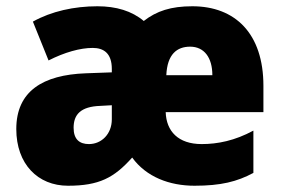

<svg xmlns="http://www.w3.org/2000/svg" viewBox="-20 -583 898 613"><path d="M594 -563C526 -563 480 -548 439 -516C401 -548 351 -563 291 -563C217 -563 144 -547 85 -514L135 -390C186 -416 236 -430 276 -430C311 -430 337 -413 337 -363V-352L254 -349C117 -344 32 -292 32 -171C32 -59 101 10 197 10C296 10 344 -15 402 -80C447 -18 521 10 601 10C685 10 737 -3 789 -31V-166C730 -134 675 -123 624 -123C549 -123 511 -164 509 -225H821V-309C821 -476 731 -563 594 -563ZM587 -434C632 -434 658 -399 658 -343H511C514 -410 545 -434 587 -434ZM301 -245 337 -247V-202C337 -155 304 -123 264 -123C234 -123 215 -138 215 -175C215 -217 237 -243 301 -245Z"/></svg>

Font: Noto Sans Georgian SemiCondensed Black
Style: Regular
Weight: 900
Width: 4
Designer: Monotype Design Team, Akaki Razmadze
Foundry: Google LLC
Version: Version 2.005